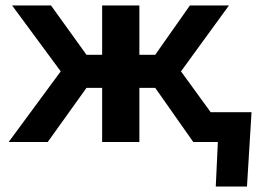

<svg xmlns="http://www.w3.org/2000/svg" viewBox="-20 -520 941 703"><path d="M354 0V-198.3H296.7L154.7 0H11.7L202.3 -258.7L24.3 -500H166.7L296.7 -319.3H354V-500H490.3V-319.3H548.3L675.3 -500H818.3L642.7 -258.7L751.3 -109.3H901L884.3 163H770L777.7 0H687.7L548.3 -198.3H490.3V0Z"/></svg>

Font: Nata Sans
Style: Regular
Weight: 400
Designer: Daniel Uzquiano Cruz
Version: Version 1.001